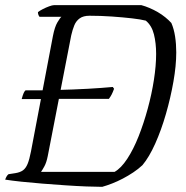

<svg xmlns="http://www.w3.org/2000/svg" viewBox="-27 -724 720 744"><path d="M57 -340Q61 -355 64.5 -363Q68 -371 72 -374H133L184 -375Q261 -377 314 -380Q367 -383 410 -387L415 -380Q410 -366 405.5 -357.5Q401 -349 395 -341H177L126 -340ZM369 0Q345 0 307 -1.5Q269 -3 225 -6Q181 -9 137 -12.5Q93 -16 55.5 -20Q18 -24 -7 -28Q-4 -36 -1 -41Q2 -46 6 -49L32 -53Q51 -56 62 -64Q73 -72 80 -89Q87 -106 93 -137L178 -584Q185 -620 195.5 -637.5Q206 -655 211 -659H126Q123 -663 121.5 -667.5Q120 -672 120 -677Q126 -682 138.5 -688.5Q151 -695 163.5 -699.5Q176 -704 182 -704H521Q536 -700 552.5 -693Q569 -686 584.5 -677Q600 -668 613.5 -657Q627 -646 637 -635Q647 -612 651.5 -582.5Q656 -553 656 -521Q656 -470 645 -407.5Q634 -345 616 -282.5Q598 -220 574.5 -167.5Q551 -115 525 -84Q509 -69 489.5 -56Q470 -43 449 -32Q428 -21 407.5 -13Q387 -5 369 0ZM132 -58H417Q442 -72 466 -108.5Q490 -145 510 -195.5Q530 -246 545.5 -303Q561 -360 569.5 -415Q578 -470 578 -515Q578 -557 569.5 -591Q561 -625 538 -644Q519 -649 484 -653Q449 -657 406 -660Q363 -663 320 -663Q296 -663 282 -653Q268 -643 261 -626Q254 -609 249 -587L158 -119Q153 -94 145 -79.5Q137 -65 132 -58Z"/></svg>

Font: Texturina Medium 12pt Thin
Style: Italic
Weight: 250
Italic angle: -11°
Version: Version 1.002